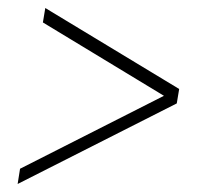

<svg xmlns="http://www.w3.org/2000/svg" viewBox="-20 -531 517 479"><path d="M421 -273 24 -72 30 -110 389 -292 87 -475 93 -511 427 -309Z"/></svg>

Font: Georama Extended ExtraLight
Style: Italic
Weight: 200
Width: 7
Italic angle: -9°
Designer: Jean-Baptiste Levee
Foundry: Production Type
Version: Version 1.000